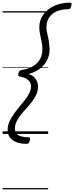

<svg xmlns="http://www.w3.org/2000/svg" viewBox="-20 -1015 562 1455"><path d="M510 -995Q521 -995 522 -987Q523 -979 520 -970Q516 -956 511 -950.5Q506 -945 496 -945Q448 -945 411 -929.5Q374 -914 353 -883.5Q332 -853 332 -808Q332 -793 334.5 -779Q337 -765 340.5 -750.5Q344 -736 347 -719.5Q350 -703 352.5 -683.5Q355 -664 356 -640Q356 -598 337.5 -560.5Q319 -523 283.5 -495.5Q248 -468 196 -454Q221 -447 236.5 -432.5Q252 -418 260 -399.5Q268 -381 268 -361Q268 -328 255.5 -299.5Q243 -271 223 -245Q203 -219 180.5 -194.5Q158 -170 138 -145Q118 -120 105.5 -94.5Q93 -69 93 -40Q93 -5 119.5 10Q146 25 195 25Q206 25 207.5 32.5Q209 40 206 50Q202 64 197 69.5Q192 75 182 75Q138 75 105.5 63Q73 51 55.5 27.5Q38 4 38 -32Q38 -64 51 -93Q64 -122 84 -150Q104 -178 126.5 -205.5Q149 -233 169.5 -258.5Q190 -284 202.5 -309.5Q215 -335 215 -361Q215 -380 205.5 -394.5Q196 -409 177.5 -419.5Q159 -430 131 -435Q122 -437 119 -442Q116 -447 120 -460Q125 -474 130 -478.5Q135 -483 145 -485Q195 -492 229.5 -512.5Q264 -533 282.5 -565.5Q301 -598 301 -640Q301 -663 298.5 -680.5Q296 -698 292.5 -713Q289 -728 286 -743Q283 -758 280.5 -773.5Q278 -789 278 -808Q278 -863 308.5 -905Q339 -947 391.5 -971Q444 -995 510 -995ZM0 410H345V420H0ZM0 -20H345V0H0ZM0 -505H345V-500H0ZM0 -930H345V-920H0Z"/></svg>

Font: Playwrite DE LA Guides
Style: Regular
Weight: 400
Designer: Veronika Burian, José Scaglione
Foundry: TypeTogether
Version: Version 1.003